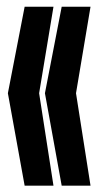

<svg xmlns="http://www.w3.org/2000/svg" viewBox="-20 -642 301 582"><path d="M254.4 -621.6 210.4 -359.4 254.4 -79.1H167L116.2 -359.4L167 -621.6ZM142.1 -621.6 98.6 -359.4 142.1 -79.1H54.7L3.9 -359.4L54.7 -621.6Z"/></svg>

Font: Silence
Style: Regular
Weight: 400
Designer: Lilo Joris
Foundry: Lilo Joris
Version: Version 1.035;Fontself Maker 3.5.7